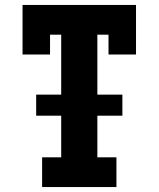

<svg xmlns="http://www.w3.org/2000/svg" viewBox="-20 -755 640 775"><path d="M150 0V-120H227V-288H126V-373H227V-615H182V-535H71V-735H529V-535H418V-615H373V-373H474V-288H373V-120H450V0Z"/></svg>

Font: Iosevka Curly Slab HvEx
Style: Regular
Weight: 900
Width: 7
Monospace: yes
Designer: Belleve Invis
Foundry: Belleve Invis
Version: Version 11.1.0; ttfautohint (v1.8.3)